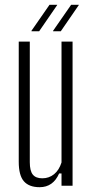

<svg xmlns="http://www.w3.org/2000/svg" viewBox="-20 -773 378 799"><path d="M145 6Q101 6 79.5 -18.5Q58 -43 58 -100V-600H104V-98Q104 -62 116.5 -46.5Q129 -31 156 -31Q184 -31 205 -48Q226 -65 236 -97V-600H282V0H236V-51H226Q201 6 145 6ZM233 -643H201V-645L276 -753H308V-752ZM111 -643V-645L186 -753H218V-752L143 -643Z"/></svg>

Font: Big Shoulders Display Light
Style: Regular
Weight: 300
Designer: Patric King
Foundry: XO Type Co
Version: Version 1.000; ttfautohint (v1.8.2)